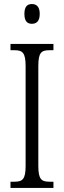

<svg xmlns="http://www.w3.org/2000/svg" viewBox="-20 -932 317 952"><path d="M138 -814C160 -814 177 -826 177 -863C177 -900 160 -912 138 -912C116 -912 101 -900 101 -863C101 -826 116 -814 138 -814ZM32 0H245V-31H226C185 -31 170 -43 170 -110V-604C170 -672 185 -683 226 -683H245V-714H32V-683H51C91 -683 107 -672 107 -604V-109C107 -42 91 -31 51 -31H32Z"/></svg>

Font: Noto Serif Myanmar ExtraCondensed Light
Style: Regular
Weight: 300
Width: 2
Designer: Ben Mitchell and the Monotype Design Team
Foundry: Monotype Imaging Inc.
Version: Version 2.106